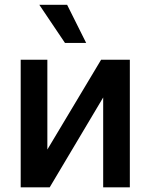

<svg xmlns="http://www.w3.org/2000/svg" viewBox="-20 -801 644 821"><path d="M182.5 -161.6V-545.5H68.5V0H192.5L421.2 -384.2V0H535.2V-545.5H412.3ZM148.1 -780.5 257.8 -617.5H348.4L267 -780.5Z"/></svg>

Font: Magic Ui Pro Semi Bold
Style: Regular
Weight: 600
Designer: Stefan Endress, Andreas Faust
Version: Version 1.000;FEAKit 1.0